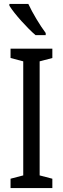

<svg xmlns="http://www.w3.org/2000/svg" viewBox="-20 -963 323 983"><path d="M125 -943H28V-934C54 -891 122 -817 162 -783H214V-794C186 -831 146 -897 125 -943ZM248 0V-48L183 -65V-649L248 -666V-714H34V-666L99 -649V-65L34 -48V0Z"/></svg>

Font: Noto Sans Gurmukhi UI ExtraCondensed
Style: Regular
Weight: 400
Width: 2
Designer: Jelle Bosma - Monotype Design Team
Foundry: Monotype Imaging Inc.
Version: Version 2.004